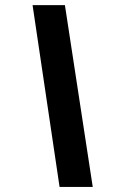

<svg xmlns="http://www.w3.org/2000/svg" viewBox="-20 -734 461 754"><path d="M344.2 0H213.9L107.9 -713.9H234.9Z"/></svg>

Font: Open Sans Hebrew
Style: Bold Italic
Weight: 700
Italic angle: -12°
Foundry: Ascender Corporation, Yanek Iontef
Version: Version 2.001;PS 002.001;hotconv 1.0.70;makeotf.lib2.5.58329